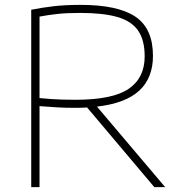

<svg xmlns="http://www.w3.org/2000/svg" viewBox="-20 -767 745 787"><path d="M108 0V-727Q150 -735.5 197.5 -741.2Q245 -747 311 -747Q463.5 -747 535.2 -698.5Q607 -650 607 -538Q607 -447.5 550.8 -395.5Q494.5 -343.5 377.5 -330L657 0H612.5L337 -326.5Q313.5 -325 288 -325Q245.5 -325 212.5 -327Q179.5 -329 142 -332V0ZM289 -358Q441.5 -358 507.2 -402.8Q573 -447.5 573 -536Q573 -603 545.8 -642Q518.5 -681 460.5 -697.5Q402.5 -714 310 -714Q254 -714 216.8 -710Q179.5 -706 142 -699V-365Q169 -362.5 190 -361Q211 -359.5 233.8 -358.8Q256.5 -358 289 -358Z"/></svg>

Font: Encode Sans Exp Th
Style: Regular
Weight: 100
Width: 7
Designer: Multiple Designers
Foundry: Impallari Type
Version: Version 3.002; ttfautohint (v1.8.3) -l 8 -r 50 -G 200 -x 14 